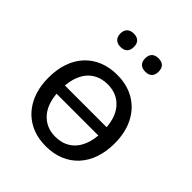

<svg xmlns="http://www.w3.org/2000/svg" viewBox="-196 -825 958 958"><g transform="rotate(45 283.5 -346.0)"><path d="M283.3 9Q212.5 9 160.2 -22Q108 -53 79.2 -109.8Q50.5 -166.6 50.5 -243.7Q50.5 -301.5 66.7 -347.9Q82.8 -394.2 113.6 -427.4Q144.3 -460.5 187.4 -478Q230.5 -495.5 283.3 -495.5Q354.4 -495.5 406.7 -464.5Q459 -433.5 487.8 -377Q516.5 -320.5 516.5 -243.5Q516.5 -185.7 500.2 -139.1Q484 -92.5 453.2 -59.3Q422.4 -26.2 379.7 -8.6Q337 9 283.3 9ZM283.3 -58Q328.5 -58 362 -79.5Q395.5 -101 413.8 -142.5Q432 -184 432 -243.4Q432 -333.5 391.8 -381Q351.5 -428.5 283.5 -428.5Q238.5 -428.5 205 -407.2Q171.5 -386 153.2 -344.8Q135 -303.5 135 -243.5Q135 -154 175.5 -106Q216 -58 283.3 -58ZM103 -214.5V-273H465V-214.5ZM371.5 -605Q348.5 -605 336 -617.2Q323.5 -629.5 323.5 -652.4Q323.5 -675.2 336 -687.4Q348.5 -699.5 371.4 -699.5Q394.2 -699.5 406.4 -687.4Q418.5 -675.2 418.5 -652.4Q418.5 -629.5 406.4 -617.2Q394.3 -605 371.5 -605ZM196.5 -605Q173.9 -605 161.2 -617.2Q148.5 -629.5 148.5 -652.4Q148.5 -675.2 161.2 -687.4Q173.9 -699.5 196.5 -699.5Q219.5 -699.5 231.8 -687.4Q244 -675.2 244 -652.4Q244 -629.5 231.8 -617.2Q219.5 -605 196.5 -605Z"/></g></svg>

Font: Nunito ExtraLight
Style: Regular
Weight: 200
Designer: Vernon Adams
Foundry: Vernon Adams
Version: Version 3.602;April 4, 2023;FontCreator 14.0.0.2856 64-bit